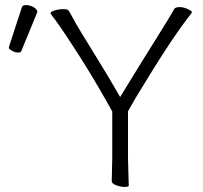

<svg xmlns="http://www.w3.org/2000/svg" viewBox="-20 -732 799 756"><path d="M487 -1Q487 4 471 4Q455 4 437.5 -2.5Q420 -9 420 -19L422 -108V-293Q325 -469 215 -629Q194 -659 187 -667.5Q180 -676 179 -679Q179 -686 195.5 -691Q212 -696 229 -696Q246 -696 249 -692Q257 -680 266 -662.5Q275 -645 299.5 -604.5Q324 -564 366.5 -495.5Q409 -427 453 -350Q546 -502 599.5 -587Q653 -672 666 -697Q671 -704 687 -704Q703 -704 719 -696.5Q735 -689 735 -686V-681Q660 -589 515 -348Q494 -312 484 -294V-107ZM64 -531Q62 -525 51 -525Q40 -525 27.5 -532Q15 -539 15 -542V-547L66 -703Q68 -712 83 -712Q98 -712 112.5 -703.5Q127 -695 127 -685Q127 -683 126 -682Z"/></svg>

Font: LXGW WenKai TC Light
Style: Regular
Weight: 300
Designer: LXGW / Fontworks Inc.
Foundry: LXGW / Fontworks Inc.
Version: Version 1.330